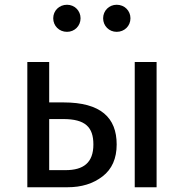

<svg xmlns="http://www.w3.org/2000/svg" viewBox="-20 -788 774 808"><path d="M262 -768C229 -768 204 -743 204 -711C204 -679 229 -654 262 -654C294 -654 319 -679 319 -711C319 -743 294 -768 262 -768ZM471 -768C439 -768 414 -743 414 -711C414 -679 439 -654 471 -654C504 -654 529 -679 529 -711C529 -743 504 -768 471 -768ZM187 -357V-527H95V0H264C323 0 372 -15 412 -46C451 -76 471 -121 471 -180C471 -293 404 -357 247 -357ZM547 0H639V-527H547ZM187 -72V-287H246C339 -287 373 -253 373 -180C373 -103 331 -72 256 -72Z"/></svg>

Font: Fira Sans
Style: Regular
Weight: 400
Designer: Carrois Corporate & Edenspiekermann AG
Foundry: Carrois Corporate GbR & Edenspiekermann AG
Version: Version 4.203